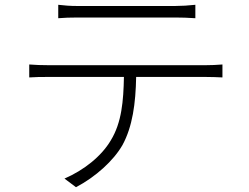

<svg xmlns="http://www.w3.org/2000/svg" viewBox="-20 -744 1040 801"><path d="M710 -671C735 -671 768 -670 795 -668V-724C769 -721 735 -719 710 -719H303C272 -719 249 -721 223 -724V-668C246 -670 273 -671 305 -671ZM183 -472C152 -472 128 -473 102 -475V-421C129 -423 153 -423 183 -423H497C495 -323 488 -233 442 -158C403 -92 330 -34 249 1L297 37C379 -6 454 -74 491 -139C533 -216 546 -313 548 -423H837C860 -423 888 -422 908 -421V-475C885 -473 858 -472 837 -472Z"/></svg>

Font: Noto Sans CJK JP Light
Style: Regular
Weight: 300
Designer: Ryoko NISHIZUKA (kana & ideographs); Paul D. Hunt (Latin, Greek & Cyrillic); Wenlong ZHANG (bopomofo); Sandoll Communica
Foundry: Adobe Systems Incorporated
Version: Version 1.004;PS 1.004;hotconv 1.0.82;makeotf.lib2.5.63406